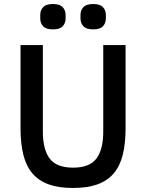

<svg xmlns="http://www.w3.org/2000/svg" viewBox="-20 -922 726 954"><path d="M193 -698V-268Q193 -179 227 -134Q261 -89 343 -89Q425 -89 459 -134Q493 -179 493 -268V-698H604V-286Q604 -209 590 -153Q576 -97 545 -60.5Q514 -24 464.5 -6Q415 12 343 12Q271 12 221.5 -6Q172 -24 141 -60.5Q110 -97 96 -153Q82 -209 82 -286V-698ZM243 -776Q209 -776 194.5 -791.5Q180 -807 180 -830V-848Q180 -871 194.5 -886.5Q209 -902 243 -902Q277 -902 291.5 -886.5Q306 -871 306 -848V-830Q306 -807 291.5 -791.5Q277 -776 243 -776ZM443 -776Q409 -776 394.5 -791.5Q380 -807 380 -830V-848Q380 -871 394.5 -886.5Q409 -902 443 -902Q477 -902 491.5 -886.5Q506 -871 506 -848V-830Q506 -807 491.5 -791.5Q477 -776 443 -776Z"/></svg>

Font: IBM Plex Thai Medium
Style: Regular
Weight: 500
Designer: Mike Abbink, Paul van der Laan, Pieter van Rosmalen, Ben Mitchell, Mark Frömberg
Foundry: Bold Monday
Version: Version 1.0